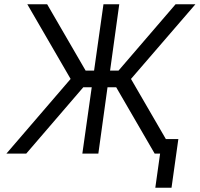

<svg xmlns="http://www.w3.org/2000/svg" viewBox="-20 -720 936 900"><path d="M108 -700 311 -350 10 0H103L404 -350L201 -700ZM896 -700H803L502 -350L705 0H797L594 -350ZM465 -700 421 -389H349L338 -311H410L366 0H441L484 -311H557L567 -389H496L539 -700ZM708 160H784L816 -68H740Z"/></svg>

Font: Unageo
Style: Regular-Italic
Weight: 400
Designer: Richard Sepsi
Foundry: Richard Sepsi
Version: Version 2.000